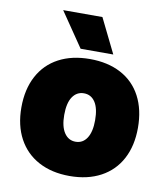

<svg xmlns="http://www.w3.org/2000/svg" viewBox="-88 -864 826 949"><g transform="rotate(10 325.0 -389.0)"><path d="M32 -281Q32 -372 67.5 -438.5Q103 -505 169 -540Q235 -575 325 -575Q415 -575 481 -540Q547 -505 582 -438.5Q617 -372 617 -281Q617 -191 582 -125Q547 -59 481 -23.5Q415 12 325 12Q235 12 169 -23.5Q103 -59 67.5 -125Q32 -191 32 -281ZM325 -160Q361 -160 381.5 -191.5Q402 -223 402 -281Q402 -341 381.5 -372Q361 -403 325 -403Q289 -403 268 -372Q247 -341 247 -281Q247 -223 268 -191.5Q289 -160 325 -160ZM270 -617 152 -790H349L434 -617Z"/></g></svg>

Font: Azeret Mono Black
Style: Regular
Weight: 900
Designer: Martin Vácha
Foundry: Displaay
Version: Version 1.000; Glyphs 3.0.3, build 3074